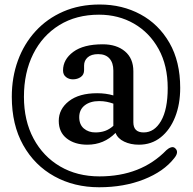

<svg xmlns="http://www.w3.org/2000/svg" viewBox="-20 -694 836 830"><path d="M601 -121.5Q647.5 -121.5 676.2 -171.2Q705 -221 705 -313.5Q705 -410.5 665.8 -481.8Q626.5 -553 559.2 -591.8Q492 -630.5 408 -630.5Q309.5 -630.5 236.5 -585.5Q163.5 -540.5 123.5 -460.5Q83.5 -380.5 83.5 -275.5Q83.5 -172.5 125 -95Q166.5 -17.5 240 25.5Q313.5 68.5 410 68.5Q589.5 68.5 699.5 -45Q708.5 -53.5 719.5 -57Q730.5 -60.5 738.5 -52Q754.5 -36 733 -10Q688 47.5 602 81.5Q516 115.5 408.5 115.5Q300.5 115.5 215 68.2Q129.5 21 80.2 -66.8Q31 -154.5 31 -275.5Q31 -360 57.5 -432.5Q84 -505 133.8 -559.2Q183.5 -613.5 253.5 -644Q323.5 -674.5 411 -674.5Q508.5 -674.5 587.2 -632Q666 -589.5 712.5 -508.8Q759 -428 759 -314Q759 -243.5 737 -188Q715 -132.5 675 -100.5Q635 -68.5 580.5 -68.5Q544.5 -68.5 516.8 -81.8Q489 -95 479.5 -119.5Q429.5 -68.5 357.5 -68.5Q303 -68.5 268.5 -95.5Q234 -122.5 234 -171.5Q234 -222.5 278 -256.8Q322 -291 400 -291Q438 -291 470 -281.5V-389Q470 -422.5 453.2 -441.2Q436.5 -460 404.5 -460Q374.5 -460 359 -446Q343.5 -432 343.5 -411V-391Q343.5 -371 329 -361Q314.5 -351 295 -351Q278 -351 265.2 -361Q252.5 -371 252.5 -389.5Q252.5 -437 296.8 -469.8Q341 -502.5 424 -502.5Q484 -502.5 520.2 -472Q556.5 -441.5 556.5 -386V-165.5Q556.5 -121.5 601 -121.5ZM322.5 -187.5Q322.5 -155.5 342.5 -138.5Q362.5 -121.5 392.5 -121.5Q415 -121.5 433.8 -128Q452.5 -134.5 470 -150V-246Q456 -251 441 -254Q426 -257 408.5 -257Q370 -257 346.2 -238.5Q322.5 -220 322.5 -187.5Z"/></svg>

Font: Fraunces 144pt S100
Style: Regular
Weight: 400
Version: Version 1.000; ttfautohint (v1.8.3)